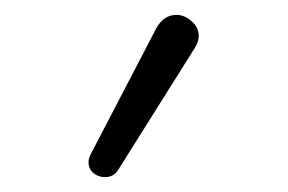

<svg xmlns="http://www.w3.org/2000/svg" viewBox="-20 -782 387 258"><path d="M121 -544Q112 -544 105.5 -549.5Q99 -555 99 -564Q99 -569 102 -575L190 -744Q200 -762 217 -762Q228 -762 237.5 -753.5Q247 -745 247 -734Q247 -726 242 -718L139 -554Q133 -544 121 -544Z"/></svg>

Font: SN Pro Light
Style: Regular
Weight: 300
Designer: Tobias Whetton
Foundry: Supernotes
Version: Version 1.002